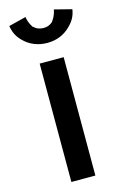

<svg xmlns="http://www.w3.org/2000/svg" viewBox="-164 -1206 826 1283"><g transform="rotate(-15 249.0 -565.0)"><path d="M163 -812 162 -811V6L163 7H327L328 6V-811L327 -812ZM316 -1064V-1063L315 -1061C300 -1046 279 -1035 249 -1035C221 -1035 201 -1044 184 -1060H180V-1064C159 -1091 153 -1123 151 -1137L31 -1107C37 -1066 53 -1032 81 -1003L89 -995C128 -956 183 -932 249 -932C314 -932 368 -956 407 -995L414 -1002C442 -1030 461 -1063 467 -1106L465 -1107L347 -1137C345 -1125 339 -1094 316 -1064Z"/></g></svg>

Font: Hussar Woodtype
Style: SeBd
Weight: 900
Foundry: Cannot Into Space Fonts
Version: Version 1.07